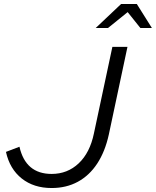

<svg xmlns="http://www.w3.org/2000/svg" viewBox="-20 -936 785 967"><path d="M240 11Q150 11 89.5 -37Q29 -85 10 -171L78 -197Q109 -60 240 -60Q320 -60 376.5 -113.5Q433 -167 453 -264L546 -700H622L528 -258Q509 -172 469.5 -112Q430 -52 372 -20.5Q314 11 240 11ZM462 -795 590 -916H669L745 -795H687L623 -875L524 -795Z"/></svg>

Font: Red Hat Display VF
Style: Italic
Weight: 300
Italic angle: -12°
Designer: Pentagram, MCKL
Foundry: Pentagram, MCKL
Version: Version 1.023